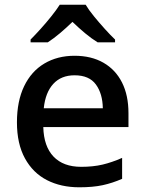

<svg xmlns="http://www.w3.org/2000/svg" viewBox="-20 -786 615 816"><path d="M297 -549Q368 -549 419.5 -519.5Q471 -490 498.5 -435.5Q526 -381 526 -305V-246H164Q166 -164 207.5 -120.5Q249 -77 325 -77Q376 -77 416 -86.5Q456 -96 499 -115V-26Q458 -8 416.5 1Q375 10 317 10Q239 10 179.5 -20.5Q120 -51 86 -113Q52 -175 52 -266Q52 -356 82.5 -419.5Q113 -483 168.5 -516Q224 -549 297 -549ZM297 -466Q240 -466 206.5 -429.5Q173 -393 166 -326H417Q416 -388 387.5 -427Q359 -466 297 -466ZM344 -766Q357 -744 379.5 -716.5Q402 -689 426 -662.5Q450 -636 469 -618V-606H395Q369 -622 342 -644.5Q315 -667 288 -693Q261 -667 235 -645Q209 -623 183 -606H110V-618Q129 -637 152.5 -663Q176 -689 198 -716.5Q220 -744 234 -766Z"/></svg>

Font: Noto Sans Syriac Eastern Medium
Style: Regular
Weight: 500
Designer: Patrick Giasson and the Monotype Design Team
Foundry: Monotype Imaging Inc.
Version: Version 3.001